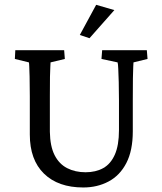

<svg xmlns="http://www.w3.org/2000/svg" viewBox="-20 -786 688 814"><path d="M44.9 -573.2H252L254.9 -536.1L194.3 -521.5Q194.3 -517.6 193.4 -503.9Q192.4 -490.2 191.9 -460.9Q191.4 -431.6 191.4 -377.9V-227.5Q192.4 -166 211.4 -128.4Q230.5 -90.8 264.6 -73.2Q298.8 -55.7 342.8 -55.7Q385.7 -55.7 417.5 -73.2Q449.2 -90.8 466.8 -130.4Q484.4 -169.9 484.4 -234.4V-360.4Q484.4 -404.3 483.4 -438Q482.4 -471.7 481.4 -493.7Q480.5 -515.6 478.5 -521.5L410.2 -536.1L413.1 -573.2H602.5L605.5 -536.1L545.9 -521.5Q545.9 -518.6 544.9 -503.4Q543.9 -488.3 543.5 -454.1Q543 -419.9 543 -360.4V-229.5Q543 -147.5 515.6 -94.7Q488.3 -42 440.4 -16.6Q392.6 8.8 333 8.8Q226.6 8.8 166.5 -49.8Q106.4 -108.4 106.4 -215.8V-377.9Q106.4 -431.6 105.5 -461.4Q104.5 -491.2 104 -504.9Q103.5 -518.6 102.5 -521.5L43 -536.1ZM359.4 -624 318.4 -637.7 387.7 -765.6 464.8 -743.2Z"/></svg>

Font: Crimson Pro ExtraLight
Style: Regular
Weight: 400
Version: Version 1.002